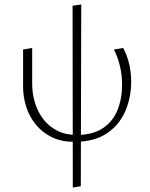

<svg xmlns="http://www.w3.org/2000/svg" viewBox="-20 -630 674 865"><path d="M314 9Q257 9 214.5 -11.5Q172 -32 142.5 -67.5Q113 -103 98.5 -147.5Q84 -192 84 -240V-407L125 -414V-252Q125 -207 138 -165.5Q151 -124 176 -92Q201 -60 238.5 -41Q276 -22 325 -22Q398 -22 443.5 -52.5Q489 -83 509.5 -134.5Q530 -186 530 -248Q530 -291 520.5 -332Q511 -373 493 -407L535 -414Q554 -378 562.5 -339.5Q571 -301 571 -263Q571 -189 543.5 -127Q516 -65 459.5 -28Q403 9 314 9ZM308 215 307 -604 346 -610 344 209Z"/></svg>

Font: Ysabeau Infant ExtraLight
Style: Regular
Weight: 250
Designer: Christian Thalmann (Catharsis Fonts)
Version: Version 2.001;gftools[0.9.30]; featfreeze: ss01,ss02,lnum